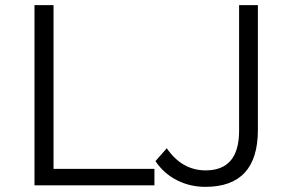

<svg xmlns="http://www.w3.org/2000/svg" viewBox="-20 -720 1130 746"><path d="M114 -700H188V-64H580V0H114ZM584 -94 628 -144Q687 -58 779 -58Q909 -58 909 -212V-700H982V-215Q982 6 778 6Q718 6 667 -20Q616 -46 584 -94Z"/></svg>

Font: CMG Sans
Style: Regular
Weight: 400
Designer: Julieta Ulanovsky
Foundry: Julieta Ulanovsky
Version: Version 7.200